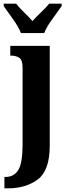

<svg xmlns="http://www.w3.org/2000/svg" viewBox="-42 -786 366 1046"><path d="M-18 240H0Q100 240 164.5 191Q229 142 229 8V-536H14V-483H18Q44 -483 62.5 -471.5Q81 -460 81 -417V0Q81 103 57.5 140.5Q34 178 -12 178H-18ZM72 -606H199Q212 -640 243 -682Q274 -724 294 -753V-766H226Q210 -746 182 -719.5Q154 -693 135 -671Q116 -693 88.5 -719.5Q61 -746 46 -766H-22V-753Q-2 -724 28.5 -682Q59 -640 72 -606Z"/></svg>

Font: Noto Serif ExtraCondensed Extra
Style: Regular
Weight: 800
Width: 3
Designer: Monotype Design Team
Foundry: Monotype Imaging Inc.
Version: Version 1.002